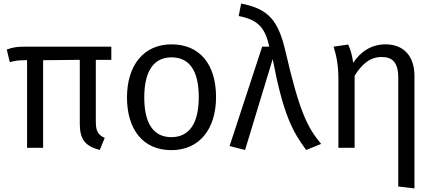

<svg xmlns="http://www.w3.org/2000/svg" viewBox="-20 -830 2443 1078"><path d="M605 -494V-568H130C80 -568 56 -566 18 -552L35 -481C69 -490 83 -492 129 -492H132V0H222V-492L428 -494V-137C428 -49 456 -10 540 12L568 -56C532 -72 518 -91 518 -147V-494Z M943 -581C785 -581 693 -461 693 -283C693 -103 783 13 942 13C1101 13 1193 -107 1193 -285C1193 -467 1103 -581 943 -581ZM943 -508C1042 -508 1096 -435 1096 -285C1096 -133 1040 -60 942 -60C844 -60 790 -133 790 -283C790 -435 846 -508 943 -508Z M1334 -810 1320 -740C1432 -719 1469 -671 1492 -568H1452L1269 -10L1356 12L1511 -498C1571 -184 1623 -91 1699 12L1783 -22C1706 -114 1661 -203 1583 -541C1543 -713 1490 -780 1334 -810Z M2144 -581C2065 -581 2003 -539 1963 -477C1957 -524 1946 -556 1935 -580L1853 -568C1867 -522 1880 -469 1880 -386V0H1971V-405C2011 -468 2056 -510 2123 -510C2182 -510 2216 -481 2216 -394V217L2307 228V-403C2307 -515 2247 -581 2144 -581Z"/></svg>

Font: Glow Sans SC Normal Book
Style: Regular
Weight: 500
Designer: Ryoko NISHIZUKA (kana, bopomofo & ideographs); Paul D. Hunt (Latin, Greek & Cyrillic); Sandoll Communications, Soo-young
Version: Version 0.93